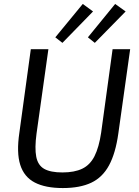

<svg xmlns="http://www.w3.org/2000/svg" viewBox="-20 -939 704 972"><path d="M639 -690 579 -263Q565 -163 532 -102Q499 -41 442 -14Q385 13 298 13Q210 13 156 -15Q102 -43 82.5 -104.5Q63 -166 78 -267L136 -690H225L165 -263Q155 -189 163.5 -145.5Q172 -102 204 -84Q236 -66 296 -66Q357 -66 396.5 -85Q436 -104 458.5 -148.5Q481 -193 492 -267L550 -690ZM399 -919 451 -881 296 -722 260 -750ZM563 -919 616 -881 460 -722 425 -750Z"/></svg>

Font: Exo 2
Style: Italic
Weight: 400
Italic angle: -8°
Designer: Natanael Gama
Foundry: Natanael Gama
Version: Version 2.010